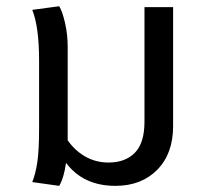

<svg xmlns="http://www.w3.org/2000/svg" viewBox="-20 -587 668 619"><path d="M445.8 -564H538.1V-180.2Q538.1 -91.8 487.1 -39.8Q436 12.2 352.1 12.2Q248.5 12.2 192.9 -62Q186 -13.2 170.9 12.2L84 0Q95.2 -28.3 100.6 -65.9Q106 -103.5 106 -171.9V-392.1Q106 -500.5 84 -555.2L170.9 -566.9Q181.2 -550.3 189.7 -512.9Q198.2 -475.6 198.2 -437V-134.8Q220.7 -102.1 254.6 -82.5Q288.6 -63 330.1 -63Q383.8 -63 414.8 -94.5Q445.8 -126 445.8 -194.8Z"/></svg>

Font: FiraGO
Style: Regular
Weight: 400
Designer: bBox Type
Foundry: bBox Type GmbH
Version: Version 1.001;PS 001.001;hotconv 1.0.88;makeotf.lib2.5.64775